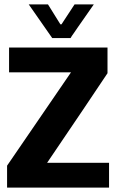

<svg xmlns="http://www.w3.org/2000/svg" viewBox="-20 -848 524 868"><path d="M466 -633V-517Q383 -392 193 -112H473V0H12V-99Q103 -233 301 -521H21V-633ZM299 -676H216L110 -828H197L253 -738H258L317 -828H404Q378 -790 330 -722L315 -700Q304 -685 299 -676Z"/></svg>

Font: Tajawal ExtraBold
Style: Regular
Weight: 800
Designer: Boutros Fonts
Foundry: Created by Boutros International 2017
Version: Version 1.700